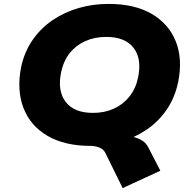

<svg xmlns="http://www.w3.org/2000/svg" viewBox="-20 -736 989 983"><path d="M608 227 519 46Q509 27 486.5 18.5Q464 10 429 10L583 -43Q619 -43 650 -37.5Q681 -32 704.5 -18.5Q728 -5 740 20L801 138ZM445 11Q312 11 224 -40Q136 -91 100.5 -182.5Q65 -274 88 -392Q105 -471 147 -531.5Q189 -592 249.5 -633Q310 -674 383 -695Q456 -716 536 -716Q669 -716 756.5 -665Q844 -614 880 -524Q916 -434 892 -315Q875 -235 833 -174Q791 -113 730.5 -72Q670 -31 597 -10Q524 11 445 11ZM456 -158Q515 -158 562.5 -179.5Q610 -201 642.5 -241.5Q675 -282 687 -339Q707 -436 663.5 -491.5Q620 -547 524 -547Q465 -547 417.5 -526Q370 -505 338 -465.5Q306 -426 293 -367Q273 -270 316.5 -214Q360 -158 456 -158Z"/></svg>

Font: Nunito Sans 7pt SemiExpanded Black
Style: Italic
Weight: 900
Width: 6
Italic angle: -9°
Designer: Vernon Adams
Foundry: Vernon Adams
Version: Version 3.101;gftools[0.9.27]